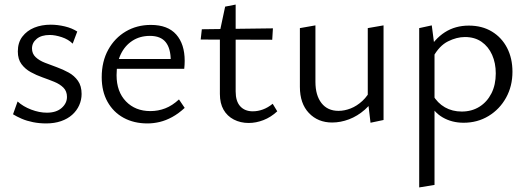

<svg xmlns="http://www.w3.org/2000/svg" viewBox="-20 -531 2304 840"><path d="M182 9Q152 9 124.5 3.5Q97 -2 75 -11.5Q53 -21 37 -31L57 -87Q81 -65 116.5 -51.5Q152 -38 185 -38Q226 -38 249.5 -58.5Q273 -79 273 -107Q273 -132 257.5 -147.5Q242 -163 217.5 -173Q193 -183 166 -192.5Q139 -202 114.5 -215.5Q90 -229 74 -250.5Q58 -272 58 -306Q58 -345 78 -371Q98 -397 130 -410Q162 -423 202 -423Q232 -423 263.5 -415.5Q295 -408 318 -393L298 -340Q279 -359 250 -368.5Q221 -378 198 -378Q161 -378 140.5 -361Q120 -344 120 -319Q120 -296 136 -281Q152 -266 176.5 -256.5Q201 -247 228.5 -237Q256 -227 280.5 -213.5Q305 -200 321 -177.5Q337 -155 337 -120Q337 -94 326.5 -70.5Q316 -47 296 -29Q276 -11 247 -1Q218 9 182 9Z M625 9Q566 9 521 -15.5Q476 -40 450.5 -85.5Q425 -131 425 -193Q425 -262 453.5 -313.5Q482 -365 530.5 -393.5Q579 -422 640 -422Q714 -422 751 -380Q788 -338 788 -265Q788 -257 787.5 -247.5Q787 -238 786 -230H727V-265Q727 -319 705 -346.5Q683 -374 636 -374Q592 -374 559 -352.5Q526 -331 508 -293Q490 -255 490 -202Q490 -130 531 -87.5Q572 -45 638 -45Q672 -45 703 -57Q734 -69 763 -96L788 -59Q761 -34 733.5 -19Q706 -4 679 2.5Q652 9 625 9ZM463 -230 472 -273H777V-230Z M1068 7Q1032 7 1003 -8Q974 -23 958 -51Q942 -79 942 -120V-394L965 -502L1011 -511V-131Q1011 -88 1031 -66Q1051 -44 1086 -44Q1108 -44 1130 -52Q1152 -60 1173 -77L1193 -44Q1165 -18 1132.5 -5.5Q1100 7 1068 7ZM1171 -357 858 -358 863 -403 1174 -407Z M1433 5Q1371 5 1331.5 -36.5Q1292 -78 1292 -151V-408L1360 -420V-173Q1360 -114 1386.5 -80Q1413 -46 1461 -46Q1487 -46 1514 -56.5Q1541 -67 1565.5 -89.5Q1590 -112 1606 -147L1631 -124Q1609 -80 1576.5 -51.5Q1544 -23 1507 -9Q1470 5 1433 5ZM1601 6 1589 -96V-408L1658 -420V-6Z M2008 6Q1957 6 1916.5 -17.5Q1876 -41 1855 -88L1873 -116Q1894 -80 1926.5 -61.5Q1959 -43 2000 -43Q2044 -43 2077.5 -64Q2111 -85 2130 -122.5Q2149 -160 2149 -210Q2149 -255 2133 -291Q2117 -327 2087 -348Q2057 -369 2014 -369Q1978 -369 1940 -350Q1902 -331 1875 -282L1847 -302Q1881 -361 1926.5 -390Q1972 -419 2031 -419Q2089 -419 2132 -393Q2175 -367 2198.5 -321.5Q2222 -276 2222 -217Q2222 -154 2194 -103.5Q2166 -53 2117.5 -23.5Q2069 6 2008 6ZM1814 289V-408L1869 -420L1881 -328V278Z"/></svg>

Font: Ysabeau Office
Style: Regular
Weight: 400
Designer: Christian Thalmann (Catharsis Fonts)
Version: Version 2.001;gftools[0.9.30]; featfreeze: tnum,lnum,ss02